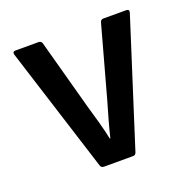

<svg xmlns="http://www.w3.org/2000/svg" viewBox="-95 -583 667 676"><g transform="rotate(-20 238.5 -245.5)"><path d="M184 0Q174 0 171 -9L22 -479Q19 -491 31 -491H117Q127 -491 130 -482L202 -218Q212 -184 221 -151.5Q230 -119 237 -86H239Q247 -119 256 -151Q265 -183 275 -217L348 -482Q351 -491 360 -491H446Q458 -491 455 -479L305 -9Q302 0 293 0Z"/></g></svg>

Font: Sofia Sans Extra Cond
Style: Bold
Weight: 700
Width: 1
Designer: Botio Nikoltchev, Ani Petrova
Foundry: lettersoup
Version: Version 4.100; ttfautohint (v1.8.3)